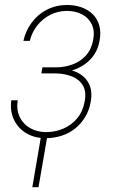

<svg xmlns="http://www.w3.org/2000/svg" viewBox="-20 -559 474 789"><path d="M213.9 -259.8H150.4L154.3 -282.2H211.4Q247.6 -282.7 279.3 -294.7Q311 -306.6 333 -330.8Q355 -355 362.8 -394Q370.1 -432.1 357.2 -459Q344.2 -485.8 317.1 -500Q290 -514.2 253.9 -514.2Q217.3 -513.7 186 -497.8Q154.8 -481.9 132.8 -453.9Q110.8 -425.8 102.5 -391.1H76.2Q85.4 -432.6 110.4 -466.3Q135.3 -500 172.4 -519Q209.5 -538.1 254.4 -538.6Q288.1 -538.6 315.7 -528.6Q343.3 -518.6 362.1 -499.5Q380.9 -480.5 388.2 -453.4Q395.5 -426.3 389.2 -391.6Q383.8 -359.9 367.7 -335.4Q351.6 -311 327.1 -294.2Q302.7 -277.3 273.9 -268.8Q245.1 -260.3 213.9 -259.8ZM153.8 -279.3H212.9Q244.6 -278.3 273.2 -270.3Q301.8 -262.2 321.5 -245.6Q341.3 -229 350.3 -203.4Q359.4 -177.7 353 -141.6Q347.2 -107.4 330.6 -79.3Q314 -51.3 289.6 -31.5Q265.1 -11.7 233.9 -1.5Q202.6 8.8 168 8.8Q122.1 8.8 88.1 -11.5Q54.2 -31.7 37.4 -67.1Q20.5 -102.5 26.4 -147H52.7Q46.9 -108.9 60.5 -79.3Q74.2 -49.8 102.8 -33.2Q131.3 -16.6 168 -16.1Q207 -16.1 240.5 -30.5Q273.9 -44.9 297.1 -72.8Q320.3 -100.6 327.6 -140.6Q335.9 -181.6 321 -207Q306.2 -232.4 276.9 -244.4Q247.6 -256.3 210.9 -257.3H149.9ZM175.8 -6.8 138.2 210.4H112.8L149.9 -6.8Z"/></svg>

Font: Roboto Condensed Thin
Style: Italic
Weight: 250
Italic angle: -12°
Designer: Christian Robertson
Foundry: Google
Version: Version 3.008; 2023